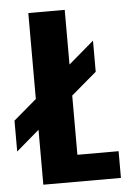

<svg xmlns="http://www.w3.org/2000/svg" viewBox="-57 -740 559 780"><g transform="rotate(-5 222.0 -350.0)"><path d="M236.5 -109H404.5V0H88V-224L-6 -143.5V-269.5L88 -349.5V-700H236.5V-477L340 -565.5V-438.5L236.5 -350.5Z"/></g></svg>

Font: League Mono Condensed
Style: Bold
Weight: 700
Width: 1
Designer: Tyler Finck
Foundry: The League of Moveable Type / Tyler Finck
Version: Version 2.210